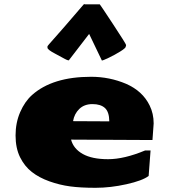

<svg xmlns="http://www.w3.org/2000/svg" viewBox="-20 -896 839 934"><path d="M210.9 -664.1V-670.4Q210.9 -672.9 241.7 -707Q272.9 -741.2 386.2 -873.5Q388.7 -876 390.4 -876Q392.1 -876 393.1 -875H465.3Q466.3 -875 529.8 -778.6Q593.3 -682.1 593.3 -677.2Q593.3 -672.4 591.8 -670.4V-669.4Q591.8 -662.1 564.9 -645.5Q538.1 -628.9 509.5 -615.2Q481 -601.6 475.6 -601.6L413.6 -731Q317.9 -606.9 315.9 -604V-602.5Q306.6 -602.5 295.9 -609.1Q285.2 -615.7 248 -635Q210.9 -654.3 210.9 -664.1ZM511.7 -305.7Q511.2 -351.6 490.5 -370.6Q469.7 -389.6 429.9 -389.6Q390.1 -389.6 365.7 -366Q341.3 -342.3 335.4 -306.6ZM136.2 -434.1Q235.4 -522.5 423.3 -522.5Q512.7 -522.5 593.3 -488.3Q673.8 -453.1 708 -382.8Q727.5 -343.3 727.5 -295.4L721.7 -214.8L325.7 -216.8Q337.4 -172.4 382.6 -147Q427.7 -121.6 505.9 -121.6Q584 -121.6 686 -164.1H712.4L703.1 -40Q672.9 -17.1 595.2 0.2Q517.6 17.6 444.6 17.6Q371.6 17.6 320.8 10.7Q270 3.9 220.2 -13.9Q170.4 -31.7 135 -59.3Q99.6 -86.9 77.6 -131.1Q55.7 -175.3 55.7 -237.1Q55.7 -298.8 78.1 -350.6Q100.6 -402.3 136.2 -434.1Z"/></svg>

Font: Seymour One
Style: Book
Weight: 400
Designer: vernon adams
Foundry: vernon adams
Version: Version 1.000; ttfautohint (v0.93) -l 8 -r 50 -G 200 -x 0 -w